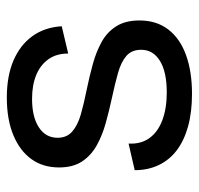

<svg xmlns="http://www.w3.org/2000/svg" viewBox="-30 -540 583 563"><g transform="rotate(-90 261.5 -258.5)"><path d="M268 13Q214 13 172.5 1.5Q131 -10 102.5 -31.5Q74 -53 59 -84.5Q44 -116 44 -155L122 -173Q120 -137 138 -112Q156 -87 190.5 -74Q225 -61 272 -61Q332 -61 364.5 -81Q397 -101 397 -136Q397 -164 379 -179.5Q361 -195 329 -204Q297 -213 255 -222Q218 -230 182 -240Q146 -250 116.5 -266.5Q87 -283 69.5 -309.5Q52 -336 52 -377Q52 -424 76.5 -458Q101 -492 147 -511Q193 -530 257 -530Q320 -530 365.5 -510.5Q411 -491 437 -455Q463 -419 466 -369L386 -350Q386 -385 369 -408.5Q352 -432 322.5 -444Q293 -456 253 -456Q200 -456 169.5 -436Q139 -416 139 -381Q139 -354 157.5 -338Q176 -322 207.5 -313Q239 -304 279 -296Q318 -288 354.5 -278Q391 -268 420 -252Q449 -236 466 -209Q483 -182 483 -141Q483 -91 456.5 -56.5Q430 -22 381.5 -4.5Q333 13 268 13Z"/></g></svg>

Font: Bricolage Grotesque 28pt
Style: Regular
Weight: 400
Version: Version 1.001;gftools[0.9.33.dev8+g029e19f]